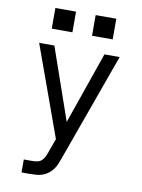

<svg xmlns="http://www.w3.org/2000/svg" viewBox="-101 -797 801 1080"><g transform="rotate(10 300.0 -257.0)"><path d="M99 215V141H148Q163 141 177 138Q191 135 201.5 125Q212 115 218 102Q224 89 229 75V74L257 -3L158 -277L70 -520H157L300 -109L443 -520H530L307 99Q301 116 294 132.5Q287 149 276 163.5Q265 178 250.5 189Q236 200 219 206Q202 212 184 213.5Q166 215 148 215ZM356 -611V-729H474V-611ZM126 -611V-729H244V-611Z"/></g></svg>

Font: Nova
Style: Regular
Weight: 400
Monospace: yes
Designer: Belleve Invis
Foundry: Belleve Invis
Version: Version 24.1.4; ttfautohint (v1.8.4)